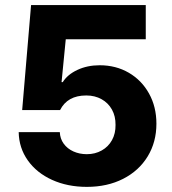

<svg xmlns="http://www.w3.org/2000/svg" viewBox="-20 -727 678 757"><path d="M53.7 -206.1H215.8Q216.8 -180.2 231.2 -160.4Q245.6 -140.6 269.5 -129.9Q293.5 -119.1 322.3 -119.1Q355 -119.1 381.1 -133.8Q407.2 -148.4 421.6 -174.6Q436 -200.7 435.5 -234.4Q436 -268.6 421.4 -294.9Q406.7 -321.3 380.4 -335.9Q354 -350.6 320.3 -350.6Q282.7 -350.6 257.1 -336.2Q231.4 -321.8 216.8 -293H67.4L102.5 -707H554.7V-572.3H239.3L222.7 -403.3H227.5Q246.1 -433.1 285.2 -451.4Q324.2 -469.7 373 -469.7Q437 -469.7 487.8 -440.2Q538.6 -410.6 567.6 -358.2Q596.7 -305.7 596.7 -239.3Q596.7 -167 562.3 -110.4Q527.8 -53.7 465.6 -22Q403.3 9.8 322.3 9.8Q246.1 9.8 185.3 -17.8Q124.5 -45.4 89.6 -94.7Q54.7 -144 53.7 -206.1Z"/></svg>

Font: Pretendard JP ExtraBold
Style: Regular
Weight: 800
Designer: Base glyphs from Inter by Rasmus Andersson; Hangeul glyphs from Noto Sans CJK(Source Han Sans) by Jang Soo-young and Kan
Foundry: Kil Hyung-jin
Version: Version 1.309